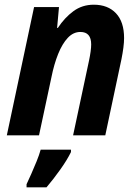

<svg xmlns="http://www.w3.org/2000/svg" viewBox="-20 -576 588 817"><path d="M9 0 125 -546H231L223 -457H226Q255 -501 292.5 -528.5Q330 -556 379 -556Q439 -556 473.5 -519.5Q508 -483 508 -414Q508 -396 505 -373Q502 -350 497 -325L428 0H291L359 -319Q363 -338 365.5 -356Q368 -374 368 -387Q368 -440 322 -440Q292 -440 268.5 -415Q245 -390 227.5 -346.5Q210 -303 199 -248L146 0ZM93 208Q102 189 113.5 163Q125 137 136 110Q147 83 153 61H282V71Q266 104 236.5 145.5Q207 187 178 221H93Z"/></svg>

Font: Noto Sans SemiCondensed
Style: Bold Italic
Weight: 700
Width: 4
Italic angle: -12°
Designer: Monotype Design Team
Foundry: Monotype Imaging Inc.
Version: Version 2.013; ttfautohint (v1.8.4.7-5d5b)